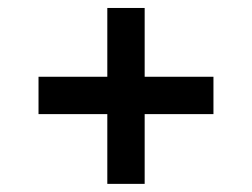

<svg xmlns="http://www.w3.org/2000/svg" viewBox="-20 -596 626 477"><path d="M246.6 -576.2H339.4V-139.2H246.6ZM75.7 -312.5V-405.3H510.3V-312.5Z"/></svg>

Font: Kanchenjunga
Style: Bold
Weight: 700
Designer: Becca Hirsbrunner Spalinger
Foundry: SIL International
Version: Version 2.001